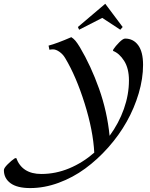

<svg xmlns="http://www.w3.org/2000/svg" viewBox="-217 -691 780 997"><path d="M153.3 -498Q165 -490.7 174.6 -479.5Q184.1 -468.3 197.8 -445.8Q255.4 -348.6 297.4 -230.5Q339.4 -112.3 352.1 14.2Q399.9 -50.8 426.3 -125.2Q452.6 -199.7 452.6 -273.4Q452.6 -335.9 427.5 -375.2Q402.3 -414.6 369.6 -426.8L371.6 -434.6Q382.8 -451.7 402.3 -471.2Q421.9 -490.7 432.6 -490.7Q475.1 -490.7 500.5 -456.3Q525.9 -421.9 525.9 -354Q525.9 -282.7 503.2 -206.1Q480.5 -129.4 440.9 -59.1Q401.4 11.2 345.2 74.5Q289.1 137.7 225.3 184.3Q161.6 231 87.4 258.3Q13.2 285.6 -60.1 285.6Q-127.9 285.6 -162.4 260.3Q-196.8 234.9 -196.8 192.4Q-196.8 181.6 -177.2 162.1Q-157.7 142.6 -140.6 131.3L-132.8 129.4Q-102.1 212.4 -2.4 212.4Q72.3 212.4 142.6 183.1Q212.9 153.8 272.5 101.6Q266.6 -13.2 222.4 -154.1Q178.2 -294.9 121.6 -389.2Q109.9 -409.2 91.8 -421.9Q73.7 -434.6 58.6 -434.6Q48.3 -434.6 39.6 -432.6L35.2 -454.1Q78.1 -465.3 153.3 -498ZM187.5 -550.8 329.6 -671.4 419.9 -550.8 407.7 -536.6 314 -598.1 193.8 -536.6Z"/></svg>

Font: Flanker
Style: Italic
Weight: 400
Italic angle: -12°
Designer: Flanker
Version: Version 2.027